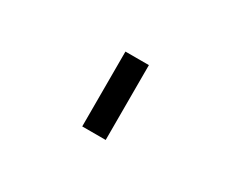

<svg xmlns="http://www.w3.org/2000/svg" viewBox="-50 -741 600 499"><g transform="rotate(30 250.0 -491.5)"><path d="M285.2 -604.5V-379.9H214.8V-604.5Z"/></g></svg>

Font: BabelStone Mayan Numerals
Style: Regular
Weight: 400
Designer: Andrew West
Foundry: BabelStone
Version: Version 11.000 June 09, 2018